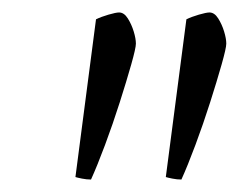

<svg xmlns="http://www.w3.org/2000/svg" viewBox="-20 -724 383 308"><path d="M126 -436Q119 -436 111.5 -437.5Q104 -439 101 -440L134 -693Q142 -697 154 -700.5Q166 -704 171 -704Q179 -704 185 -694.5Q191 -685 194.5 -673.5Q198 -662 198 -654Q198 -647 190.5 -620.5Q183 -594 172 -559.5Q161 -525 148.5 -491.5Q136 -458 126 -436ZM271 -436Q264 -436 256.5 -437.5Q249 -439 246 -440L279 -693Q287 -697 299 -700.5Q311 -704 316 -704Q324 -704 330 -694.5Q336 -685 339.5 -673.5Q343 -662 343 -654Q343 -647 335.5 -620.5Q328 -594 317 -559.5Q306 -525 293.5 -491.5Q281 -458 271 -436Z"/></svg>

Font: Texturina 12pt Thin
Style: Italic
Weight: 250
Italic angle: -11°
Designer: Guillermo Torres Carreño
Foundry: Omnibus-Type
Version: Version 1.002